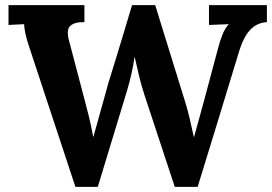

<svg xmlns="http://www.w3.org/2000/svg" viewBox="-20 -720 1057 746"><path d="M273 6 95 -533Q85 -562 79.5 -586Q74 -610 74 -626Q55 -625 40.5 -624.5Q26 -624 13 -623V-700H308V-634Q271 -635 253.5 -620Q236 -605 249 -559Q264 -502 279 -445Q294 -388 309 -331Q318 -297 325.5 -267Q333 -237 342 -189H343Q347 -203 355 -232Q363 -261 372.5 -294.5Q382 -328 389.5 -355.5Q397 -383 400 -394Q416 -445 431.5 -496Q447 -547 462.5 -598Q478 -649 493 -700H583Q597 -654 611.5 -608Q626 -562 640 -516Q654 -470 668.5 -424Q683 -378 697 -332Q708 -298 716.5 -261.5Q725 -225 733 -188H734Q743 -220 752.5 -254.5Q762 -289 772 -326Q779 -352 786 -378Q793 -404 800 -430.5Q807 -457 814 -483Q821 -509 828 -535Q834 -559 844 -584.5Q854 -610 869 -626Q853 -625 828 -624.5Q803 -624 792 -623V-700H1017V-634Q995 -633 975.5 -622.5Q956 -612 940 -589Q924 -566 911 -527Q871 -394 830 -261Q789 -128 748 6H659L541 -352Q528 -391 519.5 -428.5Q511 -466 503 -500Q498 -466 491 -434.5Q484 -403 474 -369L360 6Z"/></svg>

Font: Lora
Style: Weight 700
Weight: 700
Designer: Olga Karpushina, Alexei Vanyashin (Cyrillic)
Foundry: Cyreal
Version: Version 3.001